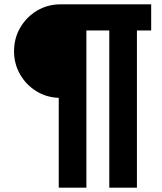

<svg xmlns="http://www.w3.org/2000/svg" viewBox="-20 -708 748 889"><path d="M252 161V-255Q194 -257 147 -286.5Q100 -316 72.5 -364.5Q45 -413 45 -471Q45 -531 74 -580.5Q103 -630 152 -659Q201 -688 261 -688H680V-567H614V161H486V-567H380V161Z"/></svg>

Font: Archivo SemiBold Black
Style: Regular
Weight: 900
Version: Version 2.001